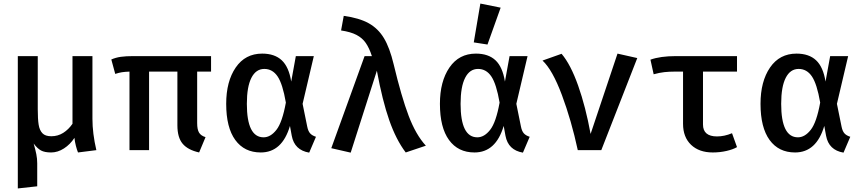

<svg xmlns="http://www.w3.org/2000/svg" viewBox="-20 -843 4840 1078"><path d="M499 -176Q499 -94 521 0L418 13Q412 -1 406 -24.5Q400 -48 398 -69Q374 -32 339 -9.5Q304 13 267 13Q231 13 210.5 2Q190 -9 169 -37Q179 -2 184 23Q189 48 189 74V203L80 215V-528H192V-230Q192 -174 197 -143Q202 -112 218 -95Q234 -78 268 -78Q305 -78 335 -97Q365 -116 387 -148V-528H499Z M1087 -441V-152Q1087 -116 1097.5 -98.5Q1108 -81 1134 -73L1098 13Q1035 -1 1005.5 -36Q976 -71 976 -139V-441H817V0H707V-441Q682 -440 665 -437.5Q648 -435 627 -428L605 -509Q630 -520 658.5 -524Q687 -528 728 -528H1165V-441Z M1615 -385 1641 -528H1742L1679 -260L1705 -132Q1710 -107 1721 -94.5Q1732 -82 1754 -75L1716 14Q1633 0 1618 -81L1608 -136Q1564 13 1444 13Q1352 13 1301 -57Q1250 -127 1250 -260Q1250 -386 1303.5 -464Q1357 -542 1452 -542Q1522 -542 1562 -504.5Q1602 -467 1615 -385ZM1366 -260Q1366 -72 1460 -72Q1499 -72 1532 -114Q1565 -156 1585 -267Q1567 -372 1538.5 -414Q1510 -456 1464 -456Q1417 -456 1391.5 -406Q1366 -356 1366 -260Z M2068 -528Q2053 -574 2033.5 -602Q2014 -630 1981.5 -647Q1949 -664 1895 -672L1910 -754Q1997 -742 2050 -712.5Q2103 -683 2135.5 -629Q2168 -575 2190 -483Q2234 -299 2274.5 -192.5Q2315 -86 2371 -25L2258 13Q2204 -58 2165.5 -168Q2127 -278 2096 -446L1949 14L1840 -11L2027 -528Z M2815 -385 2841 -528H2942L2879 -260L2905 -132Q2910 -107 2921 -94.5Q2932 -82 2954 -75L2916 14Q2833 0 2818 -81L2808 -136Q2764 13 2644 13Q2552 13 2501 -57Q2450 -127 2450 -260Q2450 -386 2503.5 -464Q2557 -542 2652 -542Q2722 -542 2762 -504.5Q2802 -467 2815 -385ZM2566 -260Q2566 -72 2660 -72Q2699 -72 2732 -114Q2765 -156 2785 -267Q2767 -372 2738.5 -414Q2710 -456 2664 -456Q2617 -456 2591.5 -406Q2566 -356 2566 -260ZM2791 -800 2717 -593 2640 -605 2677 -823Z M3026 -503 3133 -541Q3184 -481 3226 -362.5Q3268 -244 3296 -91L3447 -542L3558 -517L3356 0H3224Q3188 -167 3135 -309Q3082 -451 3026 -503Z M4118 -17Q4096 -4 4059 4.5Q4022 13 3982 13Q3905 13 3860 -30Q3815 -73 3815 -148V-441H3770Q3737 -441 3710 -438Q3683 -435 3650 -426L3632 -508Q3687 -528 3775 -528H4118V-441H3927V-144Q3927 -77 4006 -77Q4047 -77 4090 -95Z M4615 -385 4641 -528H4742L4679 -260L4705 -132Q4710 -107 4721 -94.5Q4732 -82 4754 -75L4716 14Q4633 0 4618 -81L4608 -136Q4564 13 4444 13Q4352 13 4301 -57Q4250 -127 4250 -260Q4250 -386 4303.5 -464Q4357 -542 4452 -542Q4522 -542 4562 -504.5Q4602 -467 4615 -385ZM4366 -260Q4366 -72 4460 -72Q4499 -72 4532 -114Q4565 -156 4585 -267Q4567 -372 4538.5 -414Q4510 -456 4464 -456Q4417 -456 4391.5 -406Q4366 -356 4366 -260Z"/></svg>

Font: Fira Mono Medium
Style: Regular
Weight: 500
Designer: Carrois Corporate & Edenspiekermann AG
Foundry: Carrois Corporate GbR & Edenspiekermann AG
Version: Version 3.206